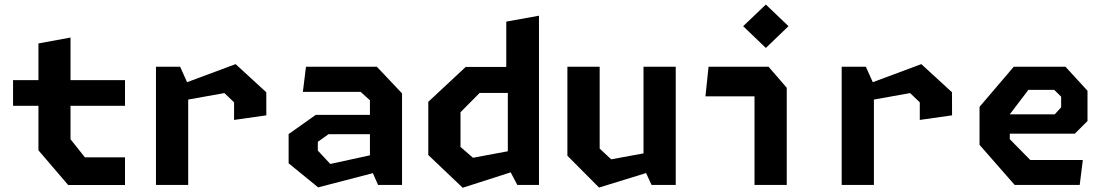

<svg xmlns="http://www.w3.org/2000/svg" viewBox="-20 -836 5000 868"><path d="M153.8 -156.5V-639.7L298.8 -666.3V-206.5L363.8 -124.8H545.1V0.4H288.2ZM39 -473.6H545.1V-357.8H39Z M1038.2 -373.5 994.4 -415.2 754.2 -372.2V-437.8L1045.1 -546.1L1183.8 -418.9L1184.1 -314.6L1038.2 -293.8ZM685.1 -534.2H794.4L830.8 -453.2V0H685.1Z M1652.4 -83.4V-382.7L1610.4 -420.6H1349.2L1363.3 -534.2H1683.8L1797.5 -413.9V0H1689.1ZM1284.8 -97.8V-229.8L1407.6 -316.8H1696.5V-229.2H1465L1416.8 -194.8V-155.2L1473.2 -94.8L1696.5 -143.4V-61.2L1418.3 11.1Z M2275.8 -81.3V-446.1L2268.8 -473.7V-738.3L2416.6 -765V0H2318.7ZM2344.3 -415.9H2148.4L2061.9 -328.7V-171.6L2118.2 -122.8L2344.3 -164.9V-74.7L2071.8 12.8L1916.2 -135.2V-375.6L2085.2 -533.3H2344.3Z M2691 -164.4 2743.1 -115.7 2971.7 -157.8V-75.5L2688.2 11.9L2545.1 -131.9V-534.2H2691ZM3034.9 0H2925.6L2889.2 -78.5V-534.2H3034.9Z M3391 -426.5 3419.4 -400.6H3169.2L3183.3 -534.2H3454.6L3536.8 -439.2V0H3391ZM3339.7 -717.6 3442.3 -815.5 3544.6 -717.6 3442.3 -619.2Z M4138.2 -373.5 4094.4 -415.2 3854.2 -372.2V-437.8L4145.1 -546.1L4283.8 -418.9L4284.1 -314.6L4138.2 -293.8ZM3785.1 -534.2H3894.4L3930.8 -453.2V0H3785.1Z M4408.3 -181.2V-352.9L4562.9 -534.2H4796.7L4896.4 -425.8V-288.8L4839.2 -231.8H4511.1V-319.1H4748.4L4777.2 -350.8V-398.9L4745.9 -429.8H4629.2L4545.1 -319.2V-206.7L4637.6 -112.8H4875.3L4861.2 0H4567.1Z"/></svg>

Font: Monaspace Krypton Var ExLight
Style: Regular
Weight: 200
Designer: Riley Cran and the Lettermatic Team
Version: Version 1.200 (Monaspace Krypton Var)